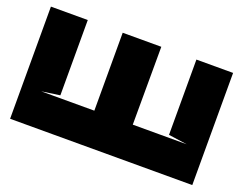

<svg xmlns="http://www.w3.org/2000/svg" viewBox="-102 -833 1303 1028"><g transform="rotate(20 550.0 -319.5)"><path d="M658 -195H965L859 -210V-639H1068V0H30V-639H240V-210L136 -195H439V-639H659Z"/></g></svg>

Font: Banana Brick
Style: Regular
Weight: 400
Designer: artmaker
Foundry: artmaker
Version: Version 4.000 2011 initial release